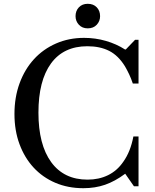

<svg xmlns="http://www.w3.org/2000/svg" viewBox="-20 -979 814 1009"><path d="M56 -380C56 -322 64.8 -269.2 82.5 -221.5C100.2 -173.8 124.8 -132.8 156.5 -98.5C188.2 -64.2 226.2 -37.5 270.5 -18.5C314.8 0.5 364 10 418 10C459.3 10 497.3 4 532 -8C566.7 -20 602 -39.3 638 -66L684 0H708V-262H681C671 -208.7 653.3 -164.3 628 -129C606.7 -97.7 580 -74.2 548 -58.5C516 -42.8 480 -35 440 -35C357.3 -35 293.7 -65.7 249 -127C204.3 -188.3 182 -275 182 -387C182 -499 204 -585.2 248 -645.5C292 -705.8 355.7 -736 439 -736C483.7 -736 522 -727.8 554 -711.5C586 -695.2 613.7 -668 637 -630C644.3 -617.3 651.5 -603.7 658.5 -589C665.5 -574.3 672 -558 678 -540H708V-770H690L641 -719H637C607 -738.3 573.5 -753.3 536.5 -764C499.5 -774.7 461.3 -780 422 -780C368.7 -780 319.5 -770.2 274.5 -750.5C229.5 -730.8 190.8 -703.3 158.5 -668C126.2 -632.7 101 -590.5 83 -541.5C65 -492.5 56 -438.7 56 -380ZM377 -894C377 -876.7 382.8 -861.7 394.5 -849C406.2 -836.3 421.7 -830 441 -830C461 -830 476.8 -836.3 488.5 -849C500.2 -861.7 506 -876.7 506 -894C506 -912.7 500.2 -928.2 488.5 -940.5C476.8 -952.8 461 -959 441 -959C421.7 -959 406.2 -952.8 394.5 -940.5C382.8 -928.2 377 -912.7 377 -894Z"/></svg>

Font: Libre Caslon Text
Style: Regular
Weight: 400
Designer: Pablo Impallari, Rodrigo Fuenzalida
Foundry: Pablo Impallari, Rodrigo Fuenzalida
Version: Version 1.000; ttfautohint (v0.93) -l 8 -r 50 -G 200 -x 14 -